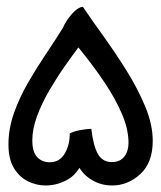

<svg xmlns="http://www.w3.org/2000/svg" viewBox="-20 -553 484 577"><path d="M116.7 4.4Q89.4 4.4 63.7 -8.3Q38.1 -21 21.7 -48.1Q5.4 -75.2 5.4 -118.7Q5.4 -166.5 22.2 -213.9Q39.1 -261.2 65.2 -306.2Q91.3 -351.1 119.1 -392.3Q147 -433.6 168.9 -469.2Q183.6 -461.4 198.5 -447Q213.4 -432.6 220.7 -417.5Q199.7 -389.6 175 -354.5Q150.4 -319.3 127.9 -280.8Q105.5 -242.2 91.3 -203.9Q77.1 -165.5 77.1 -131.3Q77.1 -96.2 91.8 -80.8Q106.4 -65.4 129.4 -65.4Q159.2 -65.4 174.6 -91.6Q189.9 -117.7 189.5 -151.9Q201.2 -158.2 220.7 -161.9Q240.2 -165.5 254.4 -166Q260.3 -114.7 274.2 -90.3Q288.1 -65.9 315.9 -65.9Q340.8 -65.9 353.5 -82.3Q366.2 -98.6 366.2 -123.5Q366.2 -165.5 345.9 -211.9Q325.7 -258.3 294.7 -304.4Q263.7 -350.6 229.7 -392.8Q195.8 -435.1 168.9 -468.8Q171.9 -477.5 181.4 -491.9Q190.9 -506.3 203.6 -518.8Q216.3 -531.2 229 -532.7Q254.9 -494.1 290.3 -445.1Q325.7 -396 359.6 -341.8Q393.6 -287.6 416.3 -233.2Q439 -178.7 439 -129.9Q439 -64 401.6 -29.8Q364.3 4.4 316.9 4.4Q276.9 4.4 245.1 -19.5Q213.4 -43.5 205.1 -85L240.7 -93.8Q218.8 -34.2 186 -14.9Q153.3 4.4 116.7 4.4Z"/></svg>

Font: Harmattan Medium
Style: Regular
Weight: 500
Designer: George W. Nuss III and SIL International
Foundry: SIL International
Version: Version 4.000